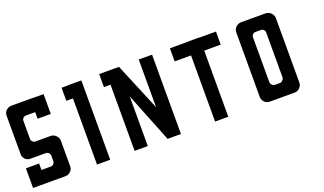

<svg xmlns="http://www.w3.org/2000/svg" viewBox="-59 -1184 2071 1228"><g transform="rotate(-20 976.0 -570.0)"><path d="M271.5 -522.5Q271.5 -522.5 271.5 -521.5Q271.5 -520.5 271.5 -519.5Q271.5 -519.5 271.5 -504.9Q271.5 -490.2 271.5 -480.5Q271.5 -480.5 271.5 -446.3Q271.5 -412.1 271.5 -388.7Q271.5 -388.7 271.5 -375Q271.5 -361.3 271.5 -351.6Q271.5 -351.6 271.5 -351.6Q271.5 -350.6 271.5 -347.7Q271.5 -328.1 256.8 -313.5Q242.2 -298.8 221.7 -298.8Q221.7 -298.8 221.7 -298.8Q221.7 -298.8 219.7 -298.8Q219.7 -298.8 218.8 -298.8Q218.8 -298.8 217.8 -298.8Q217.8 -298.8 186.5 -298.8Q185.5 -298.8 184.6 -298.8Q151.4 -298.8 108.4 -298.8Q80.1 -298.8 51.8 -298.8Q22.5 -298.8 1 -298.8Q1 -298.8 1 -332Q1 -366.2 1 -387.7Q1 -387.7 1 -388.7Q1 -388.7 1 -388.7Q1 -388.7 1 -405.3Q1 -421.9 1 -432.6Q1 -432.6 35.2 -432.6Q68.4 -432.6 90.8 -432.6Q90.8 -432.6 90.8 -416Q90.8 -400.4 90.8 -388.7Q90.8 -388.7 98.6 -388.7Q106.4 -388.7 153.3 -388.7Q165 -388.7 173.8 -397.5Q181.6 -406.2 181.6 -418Q181.6 -418 181.6 -421.9Q181.6 -425.8 181.6 -451.2Q181.6 -462.9 173.8 -471.7Q165 -480.5 153.3 -480.5Q153.3 -480.5 139.6 -480.5Q127 -480.5 48.8 -480.5Q28.3 -480.5 14.6 -494.1Q0 -508.8 0 -530.3Q0 -530.3 0 -534.2Q0 -536.1 0 -539.1Q0 -548.8 0 -554.7Q0 -554.7 0 -562.5Q0 -569.3 0 -574.2Q0 -574.2 0 -583Q0 -587.9 0 -603.5Q0 -620.1 0 -648.4Q0 -672.9 0 -707Q0 -742.2 0 -791Q0 -811.5 14.6 -826.2Q30.3 -840.8 50.8 -840.8Q50.8 -840.8 65.4 -840.8Q80.1 -840.8 89.8 -840.8Q89.8 -840.8 117.2 -840.8Q145.5 -840.8 180.7 -840.8Q204.1 -840.8 228.5 -839.8Q252 -839.8 269.5 -839.8Q269.5 -839.8 269.5 -806.6Q269.5 -773.4 269.5 -751Q269.5 -751 269.5 -751Q269.5 -750 269.5 -750Q269.5 -750 269.5 -733.4Q269.5 -715.8 269.5 -705.1Q269.5 -705.1 236.3 -705.1Q202.1 -705.1 179.7 -705.1Q179.7 -705.1 179.7 -721.7Q179.7 -738.3 179.7 -750Q179.7 -750 171.9 -750Q164.1 -750 117.2 -750Q105.5 -750 97.7 -742.2Q89.8 -734.4 89.8 -722.7Q89.8 -722.7 89.8 -717.8Q89.8 -712.9 89.8 -681.6Q89.8 -668 89.8 -648.4Q89.8 -628.9 89.8 -600.6Q89.8 -588.9 98.6 -581.1Q106.4 -573.2 118.2 -573.2Q118.2 -573.2 156.2 -573.2Q193.4 -573.2 218.8 -573.2Q241.2 -573.2 255.9 -557.6Q271.5 -543 271.5 -522.5Z M436.5 -299.8Q466.8 -299.8 526.4 -299.8Q526.4 -480.5 526.4 -839.8Q497.1 -839.8 436.5 -839.8Q436.5 -839.8 436.5 -838.9Q421.9 -838.9 391.6 -838.9Q391.6 -824.2 391.6 -801.8Q391.6 -779.3 391.6 -750Q406.2 -750 436.5 -750Q436.5 -599.6 436.5 -299.8Z M1007.8 -839.8Q977.5 -839.8 917 -839.8Q917 -732.4 917 -515.6Q872.1 -624 782.2 -838.9Q752.9 -838.9 692.4 -838.9Q692.4 -838.9 692.4 -838.9Q677.7 -838.9 647.5 -838.9Q647.5 -824.2 647.5 -801.8Q647.5 -779.3 647.5 -750Q662.1 -750 692.4 -750Q692.4 -599.6 692.4 -299.8Q722.7 -299.8 782.2 -299.8Q782.2 -413.1 782.2 -637.7Q827.1 -525.4 917 -299.8Q947.3 -299.8 1007.8 -299.8Q1007.8 -300.8 1007.8 -300.8Q1007.8 -300.8 1007.8 -300.8Q1007.8 -480.5 1007.8 -839.8Z M1330.1 -839.8Q1299.8 -839.8 1240.2 -839.8Q1240.2 -839.8 1240.2 -838.9Q1203.1 -838.9 1128.9 -838.9Q1128.9 -827.1 1128.9 -810.5Q1128.9 -786.1 1128.9 -750Q1166 -750 1240.2 -750Q1240.2 -599.6 1240.2 -299.8Q1269.5 -299.8 1330.1 -299.8Q1330.1 -450.2 1330.1 -750Q1367.2 -750 1442.4 -750Q1442.4 -779.3 1442.4 -838.9Q1404.3 -838.9 1330.1 -838.9Q1330.1 -838.9 1330.1 -839.8Z M1832 -787.1Q1832 -787.1 1832 -773.4Q1832 -758.8 1832 -750Q1832 -750 1832 -744.1Q1832 -738.3 1832 -703.1Q1832 -688.5 1832 -666Q1832 -644.5 1832 -613.3Q1832 -569.3 1832 -504.9Q1832 -441.4 1832 -351.6Q1832 -330.1 1817.4 -315.4Q1802.7 -299.8 1780.3 -299.8Q1780.3 -299.8 1766.6 -299.8Q1752 -299.8 1742.2 -299.8Q1742.2 -299.8 1727.5 -299.8Q1719.7 -299.8 1709 -299.8Q1674.8 -299.8 1652.3 -299.8Q1652.3 -299.8 1648.4 -299.8Q1643.6 -299.8 1616.2 -299.8Q1610.4 -299.8 1605.5 -300.8Q1599.6 -301.8 1595.7 -302.7Q1580.1 -308.6 1571.3 -322.3Q1562.5 -335.9 1562.5 -351.6Q1562.5 -351.6 1562.5 -352.5Q1562.5 -352.5 1562.5 -352.5Q1562.5 -352.5 1562.5 -359.4Q1562.5 -362.3 1562.5 -367.2Q1562.5 -380.9 1562.5 -389.6Q1562.5 -389.6 1562.5 -395.5Q1562.5 -401.4 1562.5 -436.5Q1562.5 -451.2 1562.5 -472.7Q1562.5 -495.1 1562.5 -525.4Q1562.5 -569.3 1562.5 -632.8Q1562.5 -664.1 1562.5 -702.1Q1562.5 -741.2 1562.5 -786.1Q1562.5 -789.1 1563.5 -792Q1563.5 -794.9 1563.5 -797.9Q1567.4 -816.4 1581.1 -828.1Q1595.7 -839.8 1614.3 -839.8Q1614.3 -839.8 1639.6 -839.8Q1664.1 -839.8 1697.3 -839.8Q1718.8 -839.8 1740.2 -839.8Q1761.7 -839.8 1778.3 -839.8Q1800.8 -839.8 1816.4 -824.2Q1832 -808.6 1832 -787.1ZM1742.2 -722.7Q1742.2 -734.4 1734.4 -742.2Q1726.6 -750 1715.8 -750Q1715.8 -750 1710.9 -750Q1706.1 -750 1679.7 -750Q1668 -750 1660.2 -742.2Q1652.3 -734.4 1652.3 -722.7Q1652.3 -722.7 1652.3 -713.9Q1652.3 -711.9 1652.3 -710Q1652.3 -697.3 1652.3 -619.1Q1652.3 -585.9 1652.3 -537.1Q1652.3 -488.3 1652.3 -419.9Q1652.3 -407.2 1661.1 -398.4Q1670.9 -389.6 1682.6 -389.6Q1682.6 -389.6 1684.6 -389.6Q1684.6 -389.6 1686.5 -389.6Q1690.4 -389.6 1712.9 -389.6Q1725.6 -389.6 1733.4 -399.4Q1742.2 -408.2 1742.2 -419.9Q1742.2 -419.9 1742.2 -432.6Q1742.2 -446.3 1742.2 -524.4Q1742.2 -557.6 1742.2 -606.4Q1742.2 -654.3 1742.2 -722.7Z"/></g></svg>

Font: Reach
Style: Fill
Weight: 400
Designer: Billy Harris
Version: Version 1.0